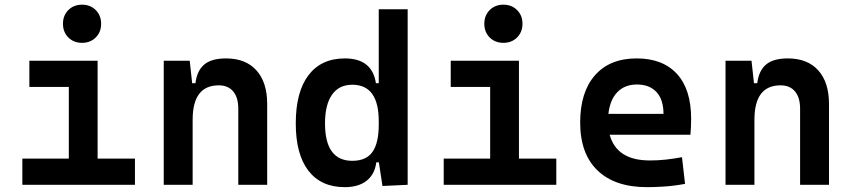

<svg xmlns="http://www.w3.org/2000/svg" viewBox="-20 -771 3556 801"><path d="M73.2 0V-109.4H267.1V-408.2H102.5V-517.6H387.2V-109.4H543V0ZM322.3 -592.3Q287.6 -592.3 265.1 -614.7Q242.7 -637.2 242.7 -671.9Q242.7 -706.5 265.1 -729Q287.6 -751.5 322.3 -751.5Q356.9 -751.5 379.4 -729Q401.9 -706.5 401.9 -671.9Q401.9 -637.2 379.4 -614.7Q356.9 -592.3 322.3 -592.3Z M974.1 0V-317.4Q974.1 -364.3 952.9 -389.6Q931.6 -415 892.6 -415Q783.7 -415 783.7 -271.5V0H663.1V-517.6H771.5L781.7 -423.8H795.4Q801.8 -476.1 832 -501.7Q862.3 -527.3 922.9 -527.3Q1004.9 -527.3 1049.8 -477.5Q1094.7 -427.7 1094.7 -336.9V0Z M1418.5 9.8Q1319.8 9.8 1266.8 -58.6Q1213.9 -127 1213.9 -256.3Q1213.9 -387.7 1267.1 -457.5Q1320.3 -527.3 1418.9 -527.3Q1532.7 -527.3 1548.3 -423.8H1560.1V-732.4H1680.7V0L1575.7 4.9L1560.5 -93.8H1549.8Q1543.5 -43.5 1509.3 -16.8Q1475.1 9.8 1418.5 9.8ZM1560.1 -251.5V-265.6Q1560.1 -417.5 1449.7 -417.5Q1394.5 -417.5 1365.2 -376Q1335.9 -334.5 1335.9 -256.3Q1335.9 -100.1 1449.7 -100.1Q1507.8 -100.1 1533.9 -137.2Q1560.1 -174.3 1560.1 -251.5Z M1831.1 0V-109.4H2024.9V-408.2H1860.4V-517.6H2145V-109.4H2300.8V0ZM2080.1 -592.3Q2045.4 -592.3 2022.9 -614.7Q2000.5 -637.2 2000.5 -671.9Q2000.5 -706.5 2022.9 -729Q2045.4 -751.5 2080.1 -751.5Q2114.7 -751.5 2137.2 -729Q2159.7 -706.5 2159.7 -671.9Q2159.7 -637.2 2137.2 -614.7Q2114.7 -592.3 2080.1 -592.3Z M2679.2 9.8Q2545.4 9.8 2472.9 -59.8Q2400.4 -129.4 2400.4 -259.8Q2400.4 -386.7 2462.2 -457Q2523.9 -527.3 2636.2 -527.3Q2744.6 -527.3 2804 -462.9Q2863.3 -398.4 2863.3 -275.9Q2863.3 -240.7 2860.4 -209H2523.4Q2552.7 -101.6 2690.9 -101.6Q2725.1 -101.6 2758.1 -105.2Q2791 -108.9 2825.2 -115.2L2837.9 -3.9Q2789.6 4.9 2749.8 7.3Q2710 9.8 2679.2 9.8ZM2518.1 -295.9H2748Q2748 -355.5 2718.8 -387Q2689.5 -418.5 2637.2 -418.5Q2586.4 -418.5 2555.7 -386.7Q2524.9 -355 2518.1 -295.9Z M3317.9 0V-317.4Q3317.9 -364.3 3296.6 -389.6Q3275.4 -415 3236.3 -415Q3127.4 -415 3127.4 -271.5V0H3006.8V-517.6H3115.2L3125.5 -423.8H3139.2Q3145.5 -476.1 3175.8 -501.7Q3206.1 -527.3 3266.6 -527.3Q3348.6 -527.3 3393.6 -477.5Q3438.5 -427.7 3438.5 -336.9V0Z"/></svg>

Font: Cascadia Mono PL SemiBold
Style: Regular
Weight: 600
Monospace: yes
Designer: Aaron Bell
Foundry: Saja Typeworks
Version: Version 2404.023; ttfautohint (v1.8.4)